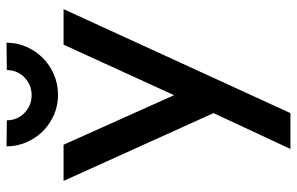

<svg xmlns="http://www.w3.org/2000/svg" viewBox="-181 -734 911 589"><g transform="rotate(-90 274.5 -439.5)"><path d="M112 -4 222 -240 14 -700H125L277 -361L432 -700H541L222 -4ZM438 -875Q438 -842 425 -813Q412 -784 390 -762.5Q368 -741 339 -729Q310 -717 278 -717Q245 -717 216.5 -729.5Q188 -742 166.5 -763.5Q145 -785 132.5 -814Q120 -843 120 -875L200 -874Q200 -842 222.5 -820Q245 -798 277 -798Q309 -798 331.5 -820Q354 -842 354 -874Z"/></g></svg>

Font: Fundamental  Brigade
Style: Regular
Weight: 400
Designer: Peter Wiegel, original typeface by Arno Drescher 1935
Foundry: Peter Wiegel
Version: Version 0.000 2012 initial release